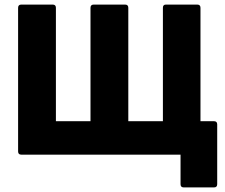

<svg xmlns="http://www.w3.org/2000/svg" viewBox="-20 -675 981 838"><path d="M782 143Q768 143 768 129V0H73Q59 0 59 -14V-641Q59 -655 73 -655H210Q224 -655 224 -641V-146H375V-641Q375 -655 389 -655H526Q540 -655 540 -641V-146H691V-641Q691 -655 704 -655H841Q855 -655 855 -641V-146H914Q928 -146 928 -132V129Q928 143 914 143Z"/></svg>

Font: Sofia Sans Black
Style: Regular
Weight: 900
Designer: Botio Nikoltchev, Ani Petrova
Foundry: lettersoup
Version: Version 4.100; ttfautohint (v1.8.3)